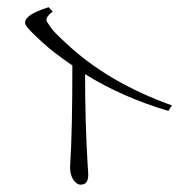

<svg xmlns="http://www.w3.org/2000/svg" viewBox="-20 -752 538 528"><path d="M113 -732H114Q116 -730 119.5 -726Q123 -722 125 -720Q116 -714 113 -709Q103 -699 112 -688Q118 -678 125 -669.5Q132 -661 146.5 -647.5Q161 -634 163 -632Q277 -525 453 -462Q451 -460 448 -455Q445 -450 443 -447Q315 -485 214 -548Q214 -415 221 -299Q221 -295 222 -284.5Q223 -274 222.5 -266.5Q222 -259 219 -253Q215 -246 206 -244.5Q197 -243 191 -248Q171 -263 173 -298Q179 -389 179 -572Q125 -609 95 -637Q59 -670 53 -680Q43 -693 58 -706Q72 -719 113 -732Z"/></svg>

Font: Miso
Style: Regular
Weight: 400
Version: Version 1.1